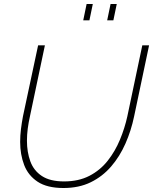

<svg xmlns="http://www.w3.org/2000/svg" viewBox="-20 -937 767 962"><path d="M298 5Q216 5 168.5 -26.5Q121 -58 101 -110.5Q81 -163 81 -226Q81 -258 85 -290Q89 -322 95 -354L171 -710H205L130 -354Q123 -323 119 -292.5Q115 -262 115 -232Q115 -175 132 -128.5Q149 -82 190 -55Q231 -28 301 -28Q374 -28 428 -56Q482 -84 519.5 -131.5Q557 -179 581 -237Q605 -295 618 -354L693 -710H727L652 -354Q637 -282 608.5 -217.5Q580 -153 537 -103Q494 -53 435 -24Q376 5 298 5ZM397 -835 414 -917H445L428 -835ZM517 -835 534 -917H565L548 -835Z"/></svg>

Font: Raleway ExtraLight
Style: Italic
Weight: 200
Italic angle: -12°
Designer: Matt McInerney, Pablo Impallari, Rodrigo Fuenzalida
Foundry: Matt McInerney, Pablo Impallari, Rodrigo Fuenzalida
Version: Version 4.026